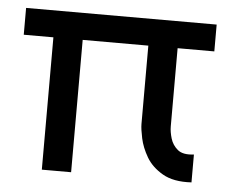

<svg xmlns="http://www.w3.org/2000/svg" viewBox="-40 -493 646 542"><g transform="rotate(5 283.0 -222.5)"><path d="M97 3V-372H13V-448H553V-372H449V-150Q449 -135 454.5 -116.5Q460 -98 475 -85.5Q490 -73 521 -77V2Q470 5 439 -13Q408 -31 392.5 -57.5Q377 -84 371.5 -110Q366 -136 366 -150V-372H180V3Z"/></g></svg>

Font: Lil Grotesk Medium
Style: Regular
Weight: 500
Designer: Bastien Sozeau
Foundry: NBR — Bastien Sozeau
Version: Version 3.003; ttfautohint (v1.8.4.7-5d5b);gftools[0.9.33]